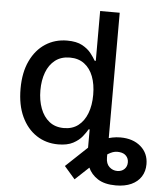

<svg xmlns="http://www.w3.org/2000/svg" viewBox="-61 -780 884 1038"><g transform="rotate(5 381.0 -261.0)"><path d="M439.3 -120H545.8V58.6Q545.8 92.3 564.3 109.2Q582.7 126.1 607.2 126.1Q631 126.1 645.8 111.7Q660.5 97.3 660.5 74.9Q660.5 54 647.5 40Q634.6 25.9 610.8 23.4Q586.3 20.2 563.4 31.6Q540.5 43 519.2 61.8L381.4 191.1L323.2 123.9L443.2 10.7Q479.8 -22 522.7 -39.1Q565.7 -56.1 609.4 -56.1Q677.6 -56.1 719.6 -19.7Q761.7 16.7 761.7 76Q761.7 114.7 743.3 143.6Q724.8 172.6 690 188.6Q655.2 204.5 606.2 204.5Q545.1 204.5 508.3 180.9Q471.6 157.3 455.4 120.2Q439.3 83.1 439.3 41.9ZM276.3 10.7Q209.9 10.7 158.4 -23.3Q106.9 -57.2 77.4 -120.2Q47.9 -183.2 47.9 -271.7Q47.9 -360.1 77.8 -422.9Q107.6 -485.8 159.3 -519.2Q210.9 -552.6 277 -552.6Q327.8 -552.6 358.7 -535.7Q389.6 -518.8 407 -496.4Q424.4 -474.1 433.9 -457H440V-727.3H546.2V0H442.5V-84.9H433.9Q424 -67.5 406.2 -45.1Q388.5 -22.7 357.2 -6Q326 10.7 276.3 10.7ZM299.7 -79.9Q345.5 -79.9 377.1 -104.2Q408.7 -128.6 425.4 -171.9Q442.1 -215.2 442.1 -272.7Q442.1 -329.5 425.8 -372.2Q409.4 -414.8 377.7 -438.6Q345.9 -462.4 299.7 -462.4Q251.8 -462.4 219.6 -437.5Q187.5 -412.6 171.5 -369.7Q155.5 -326.7 155.5 -272.7Q155.5 -218 171.9 -174.4Q188.2 -130.7 220.2 -105.3Q252.1 -79.9 299.7 -79.9Z"/></g></svg>

Font: InterMG Medium
Style: Regular
Weight: 500
Designer: Rasmus Andersson
Foundry: rsms
Version: Version 3.019;December 26, 2023;FontCreator 15.0.0.2955 64-b